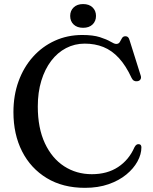

<svg xmlns="http://www.w3.org/2000/svg" viewBox="-20 -884 734 922"><path d="M659 -176.5Q659 -143 640.2 -108.8Q621.5 -74.5 586.5 -45.8Q551.5 -17 501.5 0.5Q451.5 18 388 18Q281.5 18 204.5 -28.8Q127.5 -75.5 86 -157.2Q44.5 -239 44.5 -345.5Q44.5 -426 69 -493.5Q93.5 -561 138.2 -611Q183 -661 243.5 -688.5Q304 -716 375 -716Q427 -716 459.8 -705.5Q492.5 -695 510.8 -684Q529 -673 538 -673Q550 -673 555.2 -682.2Q560.5 -691.5 565.8 -700.8Q571 -710 582.5 -710Q590 -710 594.8 -705.5Q599.5 -701 602.5 -690L656 -520Q659 -510 654.5 -502.8Q650 -495.5 640 -494Q631 -492.5 623.8 -496.2Q616.5 -500 612 -509.5Q584.5 -569 550.8 -605.5Q517 -642 476.5 -658.2Q436 -674.5 387 -674.5Q338.5 -674.5 297.2 -653Q256 -631.5 225.8 -591.8Q195.5 -552 178.5 -496.5Q161.5 -441 161.5 -372.5Q161.5 -269 195.5 -196.2Q229.5 -123.5 288.2 -85.5Q347 -47.5 421 -47.5Q495 -47.5 547 -81.8Q599 -116 625.5 -176.5Q630.5 -186 635.8 -189.2Q641 -192.5 647.5 -191.5Q653.5 -191 656.2 -187Q659 -183 659 -176.5ZM379 -750.5Q350.5 -750.5 333.8 -766.2Q317 -782 317 -807.5Q317 -832.5 333.8 -848.5Q350.5 -864.5 379 -864.5Q408 -864.5 424.5 -848.5Q441 -832.5 441 -807.5Q441 -782.5 424.5 -766.5Q408 -750.5 379 -750.5Z"/></svg>

Font: Fraunces 18pt
Style: Regular
Weight: 400
Version: Version 1.000;[b76b70a41]